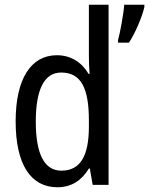

<svg xmlns="http://www.w3.org/2000/svg" viewBox="-20 -780 629 810"><path d="M222 10C283 10 325 -20 355 -69H359L371 0H438V-760H355V-543C355 -523 356 -494 358 -468H354C325 -517 279 -547 220 -547C111 -547 46 -448 46 -268C46 -86 110 10 222 10ZM589 -750V-760H504C502 -725 486 -638 478 -611V-600H524C549 -637 580 -709 589 -750ZM239 -60C166 -60 131 -132 131 -267C131 -399 165 -474 238 -474C322 -474 355 -408 355 -272V-246C355 -122 319 -60 239 -60Z"/></svg>

Font: Noto Sans Gurmukhi UI Condensed
Style: Regular
Weight: 400
Width: 3
Designer: Jelle Bosma - Monotype Design Team
Foundry: Monotype Imaging Inc.
Version: Version 2.004